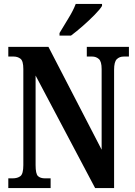

<svg xmlns="http://www.w3.org/2000/svg" viewBox="-20 -951 684 971"><path d="M22 0V-49H43Q69 -49 83.5 -60.5Q98 -72 98 -116V-602Q98 -643 83.5 -654Q69 -665 49 -665H22V-714H225L494 -194V-602Q494 -640 480 -652.5Q466 -665 446 -665H419V-714H632V-665H606Q584 -665 570.5 -651.5Q557 -638 557 -598V0H461L160 -569V-116Q160 -72 172 -60.5Q184 -49 208 -49H236V0ZM281 -784Q301 -818 325.5 -857.5Q350 -897 363 -931H496V-921Q486 -904 458.5 -876Q431 -848 398.5 -819.5Q366 -791 339 -771H281Z"/></svg>

Font: Noto Serif Armenian ExtraCondensed
Style: Bold
Weight: 700
Width: 2
Designer: Monotype Design Team
Foundry: Monotype Imaging Inc.
Version: Version 2.008; ttfautohint (v1.8.4.7-5d5b)